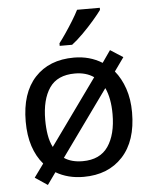

<svg xmlns="http://www.w3.org/2000/svg" viewBox="-55 -813 716 892"><g transform="rotate(-5 302.5 -366.5)"><path d="M551 -269Q551 -136 483.5 -63Q416 10 301 10Q228 10 172 -23L132 33L74 -6L119 -68Q88 -104 71.5 -154Q55 -204 55 -269Q55 -402 121.5 -474Q188 -546 304 -546Q377 -546 435 -510L474 -566L533 -528L488 -465Q517 -430 534 -380.5Q551 -331 551 -269ZM146 -269Q146 -231 151.5 -198.5Q157 -166 170 -141L390 -447Q354 -472 302 -472Q220 -472 183 -418Q146 -364 146 -269ZM460 -269Q460 -343 437 -392L217 -86Q251 -63 303 -63Q384 -63 422 -118.5Q460 -174 460 -269ZM444 -766V-756Q431 -738 406.5 -709.5Q382 -681 353.5 -652.5Q325 -624 301 -606H243V-618Q257 -636 275 -662.5Q293 -689 310 -716.5Q327 -744 338 -766Z"/></g></svg>

Font: Apis
Style: Regular
Weight: 400
Designer: Monotype Design Team
Foundry: Monotype Imaging Inc.
Version: Version 2.000; build 0001